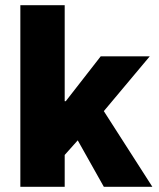

<svg xmlns="http://www.w3.org/2000/svg" viewBox="-20 -716 608 736"><path d="M58 0H228V-122L278 -178L378 0H564L378 -290L554 -500H366L232 -328H228V-696H58Z"/></svg>

Font: Source Sans Pro Black
Style: Regular
Weight: 900
Designer: Paul D. Hunt
Foundry: Adobe Systems Incorporated
Version: Version 3.006;hotconv 1.0.111;makeotfexe 2.5.65597